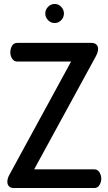

<svg xmlns="http://www.w3.org/2000/svg" viewBox="-20 -947 546 967"><path d="M50 0Q33 0 25 -9Q17 -18 17 -31Q17 -49 28 -68L338 -637H67Q51 -637 41.5 -651Q32 -665 32 -684Q32 -701 40.5 -716Q49 -731 67 -731H440Q457 -731 465.5 -722.5Q474 -714 474 -701Q474 -684 462 -662L152 -94H455Q472 -94 481 -79Q490 -64 490 -47Q490 -30 481 -15Q472 0 455 0ZM255 -831Q236 -831 222 -845.5Q208 -860 208 -879Q208 -898 222 -912.5Q236 -927 255 -927Q275 -927 288.5 -912.5Q302 -898 302 -879Q302 -860 288.5 -845.5Q275 -831 255 -831Z"/></svg>

Font: Dosis ExtraLight SemiBold
Style: Regular
Weight: 600
Version: Version 3.001; ttfautohint (v1.8.2)